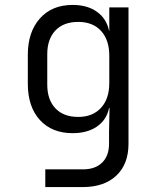

<svg xmlns="http://www.w3.org/2000/svg" viewBox="-20 -580 640 780"><path d="M164 180V108H317Q367 108 395 80.5Q423 53 423 4V-45L425 -141H423Q413 -93 374 -66Q335 -39 275 -39Q191 -39 142 -92.5Q93 -146 93 -240V-357Q93 -450 142 -505Q191 -560 275 -560Q335 -560 374 -532Q413 -504 423 -455H424V-550H502V4Q502 87 452.5 133.5Q403 180 316 180ZM298 -105Q356 -105 390 -141.5Q424 -178 424 -243V-353Q424 -418 390.5 -454.5Q357 -491 298 -491Q238 -491 205 -456Q172 -421 172 -360V-236Q172 -175 205 -140Q238 -105 298 -105Z"/></svg>

Font: JetBrains Mono NL Light
Style: Regular
Weight: 300
Monospace: yes
Designer: Philipp Nurullin, Konstantin Bulenkov
Foundry: JetBrains
Version: Version 2.305; ttfautohint (v1.8.4.7-5d5b)